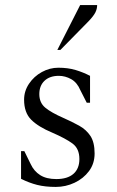

<svg xmlns="http://www.w3.org/2000/svg" viewBox="-20 -727 461 757"><path d="M200 10Q158 10 126.5 2Q95 -6 63 -22V-131H76L101 -80Q114 -52 138.5 -36.5Q163 -21 202 -21Q246 -21 269.5 -41.5Q293 -62 293 -100Q293 -141 266 -161Q239 -181 186 -204Q131 -227 103 -255Q75 -283 75 -334Q75 -368 94.5 -397Q114 -426 145 -443Q176 -460 210 -460Q248 -460 278 -451Q308 -442 335 -428V-322H322L297 -371Q284 -402 260.5 -415Q237 -428 212 -428Q176 -428 155.5 -408.5Q135 -389 135 -356Q135 -322 158.5 -302.5Q182 -283 230 -262Q264 -247 292 -231.5Q320 -216 336.5 -191Q353 -166 353 -122Q353 -82 331 -52.5Q309 -23 274 -6.5Q239 10 200 10ZM206 -530 296 -707H363Q363 -692 356 -678Q349 -664 330 -644L218 -530Z"/></svg>

Font: Spectral Light
Style: Regular
Weight: 300
Designer: Jean-Baptiste Levee
Foundry: Production Type
Version: Version 2.001